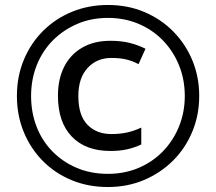

<svg xmlns="http://www.w3.org/2000/svg" viewBox="-20 -743 868 772"><path d="M424 -136Q324 -136 268.5 -194Q213 -252 213 -358Q213 -425 238 -474.5Q263 -524 310.5 -551.5Q358 -579 424 -579Q468 -579 501.5 -570.5Q535 -562 565 -547L537 -485Q513 -498 487.5 -504Q462 -510 428 -510Q369 -510 332 -469.5Q295 -429 295 -357Q295 -279 331.5 -241.5Q368 -204 428 -204Q461 -204 489.5 -210Q518 -216 548 -230V-162Q520 -149 490.5 -142.5Q461 -136 424 -136ZM414 9Q334 9 267 -19Q200 -47 151 -97Q102 -147 75 -213.5Q48 -280 48 -357Q48 -436 76 -503Q104 -570 154 -619.5Q204 -669 270.5 -696Q337 -723 414 -723Q494 -723 561 -694.5Q628 -666 677.5 -615.5Q727 -565 754 -499Q781 -433 781 -357Q781 -280 753 -213Q725 -146 675 -96.5Q625 -47 558.5 -19Q492 9 414 9ZM414 -44Q481 -44 537.5 -68Q594 -92 635.5 -135Q677 -178 700 -235Q723 -292 723 -357Q723 -423 700 -480Q677 -537 635.5 -580Q594 -623 537.5 -647Q481 -671 414 -671Q347 -671 291 -647Q235 -623 193 -581Q151 -539 128 -481.5Q105 -424 105 -357Q105 -291 127 -234Q149 -177 190.5 -134.5Q232 -92 288.5 -68Q345 -44 414 -44Z"/></svg>

Font: Noto Sans Hebrew Thin Medium
Style: Regular
Weight: 500
Version: Version 3.001